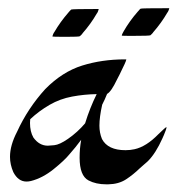

<svg xmlns="http://www.w3.org/2000/svg" viewBox="-20 -454 441 478"><path d="M249.5 4.9H244.6Q218.8 4.9 200.2 -4.9Q178.2 -16.6 178.2 -61.5Q178.2 -84 182.1 -106Q168 -86.9 152.8 -69.8Q140.6 -54.7 113.3 -32.7Q85.9 -10.7 57.1 -3.4Q51.3 -2 45.9 -2Q25.4 -2 13.2 -25.4Q4.9 -44.4 4.9 -63.5Q4.9 -92.3 22.5 -126Q49.3 -184.6 92.8 -232.4Q135.3 -275.4 184.6 -290.8Q233.9 -306.2 291 -306.2H294.4V-305.7Q294.4 -301.8 277.8 -268.6L271 -255.4Q256.8 -225.6 246.6 -220.2Q241.2 -206.5 234.4 -193.4Q227.5 -162.6 227.5 -141.1Q227.5 -123.5 233.9 -107.9Q248.5 -80.1 292.5 -80.1Q304.2 -80.1 314.9 -82.5Q344.2 -88.9 374.5 -120.1Q392.6 -137.7 394.5 -137.7V-137.2Q394.5 -132.8 388.2 -118.2Q385.7 -113.3 384.3 -109.4Q367.7 -72.3 348.1 -52.7L328.6 -35.6Q311.5 -19 293.5 -7.3Q275.4 4.4 249.5 4.9ZM99.1 -91.3Q101.6 -91.3 115 -92.5Q128.4 -93.8 149.4 -108.4Q173.3 -125 191.9 -147Q203.6 -185.1 220.7 -219.7Q189.9 -219.2 159.7 -213.6Q129.4 -208 103.3 -192.9Q77.1 -177.7 55.2 -157.2Q54.7 -152.8 54.7 -147.9Q54.7 -126.5 63 -111.8Q77.6 -91.3 99.1 -91.3ZM143.1 -362.3Q110.4 -362.3 110.4 -363.3Q110.4 -364.3 112.1 -368.4Q113.8 -372.6 115.2 -374Q129.9 -399.4 150.4 -422.9Q150.4 -423.3 151.4 -424.1Q152.3 -424.8 153.8 -426.8Q155.3 -428.7 157.2 -430.2Q159.2 -431.6 225.1 -431.6Q225.6 -431.6 225.6 -430.7Q225.6 -429.7 223.9 -425.5Q222.2 -421.4 220.7 -419.9Q206.1 -394.5 185.5 -371.1Q185.5 -370.6 184.6 -369.6Q183.6 -368.7 182.1 -366.9Q180.7 -365.2 178.7 -363.8Q176.8 -362.3 143.1 -362.3ZM310.1 -364.7Q283.2 -364.7 283.2 -365.2Q283.2 -366.7 284.7 -370.1L288.1 -376.5Q302.7 -401.9 323.2 -425.3L324.2 -426.3Q325.2 -427.2 326.7 -429.2Q328.1 -431.2 330.1 -432.4Q332 -433.6 400.9 -433.6Q401.4 -433.6 401.4 -433.1Q401.4 -432.1 399.7 -428Q397.9 -423.8 396.5 -422.4Q381.8 -397 361.3 -373.5Q361.3 -373 360.4 -372.1Q359.4 -371.1 357.9 -369.4Q356.4 -367.7 354.5 -366.2Q352.5 -364.7 310.1 -364.7Z"/></svg>

Font: Terrible Cursive
Style: Regular
Weight: 400
Designer: GGBotNet
Foundry: GGBotNet
Version: 1.00